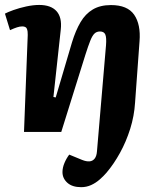

<svg xmlns="http://www.w3.org/2000/svg" viewBox="-21 -547 670 796"><path d="M315.5 229Q278.5 229 258.2 210.7Q238 192.5 238 166.5Q238 148.5 246 129.2Q254 110 266 94L319.5 116Q337 123 350 122Q363 121 371.3 110.7Q379.5 100.5 381 80.5L418.5 -359.5Q421 -390.5 415.8 -403.5Q410.5 -416.5 393.5 -416.5Q379.5 -416.5 370.5 -407.7Q361.5 -399 353.3 -378.2Q345 -357.5 333.5 -321.5L233 0H78.5L94 -402Q94.5 -417 90.7 -427.2Q87 -437.5 71 -437.5Q61.5 -437.5 49.7 -433.7Q38 -430 20.5 -422L-0.5 -490.5Q10.5 -496.5 34.7 -505.3Q59 -514 88 -520.3Q117 -526.5 141.5 -526.5Q190 -526.5 213.3 -500.8Q236.5 -475 231 -425L200.5 -145L210 -143L277.5 -371.5Q292.5 -420.5 312.8 -455Q333 -489.5 363.8 -507.8Q394.5 -526 439 -526Q507.5 -526 535.3 -485.8Q563 -445.5 557.5 -376L539 -122Q535.5 -66 518.8 -12.8Q502 40.5 476.5 86.7Q451 133 420.5 169Q408.5 183 392.3 197.2Q376 211.5 356.8 220.2Q337.5 229 315.5 229Z"/></svg>

Font: Literata
Style: Italic
Weight: 400
Italic angle: -2°
Designer: Latin by Veronika Burian and Jose Scaglione. Greek by Irene Vlachou. Cyrillic by Vera Evstafieva
Foundry: TypeTogether
Version: Version 3.103;gftools[0.9.29]